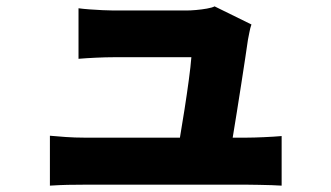

<svg xmlns="http://www.w3.org/2000/svg" viewBox="-20 -554 1040 604"><path d="M771 -477Q767 -466 764.5 -452Q762 -438 760 -429Q757 -408 751.5 -371.5Q746 -335 739 -290Q732 -245 725 -201Q718 -157 712 -121H757Q777 -121 810.5 -122.5Q844 -124 866 -126V30Q855 29 835 28.5Q815 28 794.5 27.5Q774 27 759 27H244Q216 27 192.5 27.5Q169 28 137 30V-127Q158 -125 187 -123Q216 -121 244 -121H546Q553 -162 560.5 -210Q568 -258 574 -302.5Q580 -347 582 -374H338Q313 -374 281.5 -372.5Q250 -371 227 -369V-528Q241 -526 261.5 -524.5Q282 -523 303 -522Q324 -521 337 -521H567Q579 -521 596.5 -522.5Q614 -524 631 -527Q648 -530 655 -534Z"/></svg>

Font: Source Han Sans CN Heavy
Style: Regular
Weight: 900
Designer: Ryoko NISHIZUKA 西塚涼子 (kana, bopomofo & ideographs); Paul D. Hunt (Latin, Greek & Cyrillic); Sandoll Communications 산돌커뮤니
Foundry: Adobe
Version: Version 2.000;hotconv 1.0.107;makeotfexe 2.5.65593